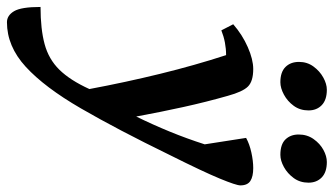

<svg xmlns="http://www.w3.org/2000/svg" viewBox="-278 -491 983 566"><g transform="rotate(90 214.0 -207.5)"><path d="M-4 264Q-24 264 -36.5 243Q-49 222 -49 165Q16 165 60.5 153Q105 141 136 109.5Q167 78 193 21Q173 -86 148 -188Q123 -290 93 -382Q55 -382 20 -368L2 -403Q33 -430 69.5 -446Q106 -462 134 -462Q170 -462 185.5 -446.5Q201 -431 213 -387Q231 -324 246 -256Q261 -188 274 -117Q298 -166 318.5 -216Q339 -266 356 -319L337 -441Q355 -451 380 -456.5Q405 -462 426 -462Q451 -462 464 -453.5Q477 -445 477 -424Q477 -412 457 -363.5Q437 -315 388 -217Q312 -61 250 46Q188 153 127.5 208.5Q67 264 -4 264ZM387 -542Q356 -542 341.5 -557Q327 -572 327 -596Q327 -621 340.5 -640Q354 -659 372.5 -669Q391 -679 408 -679Q438 -679 453.5 -664Q469 -649 469 -625Q469 -600 455.5 -581.5Q442 -563 423 -552.5Q404 -542 387 -542ZM173 -542Q143 -542 128 -557Q113 -572 113 -597Q113 -621 126.5 -639.5Q140 -658 159 -668.5Q178 -679 195 -679Q225 -679 240.5 -664Q256 -649 256 -625Q256 -600 242.5 -581.5Q229 -563 209.5 -552.5Q190 -542 173 -542Z"/></g></svg>

Font: Petrona
Style: Bold Italic
Weight: 700
Italic angle: -9°
Designer: Ringo R. Seeber
Foundry: Ringo R. Seeber
Version: Version 2.001; ttfautohint (v1.8.3)